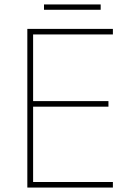

<svg xmlns="http://www.w3.org/2000/svg" viewBox="-20 -844 590 864"><path d="M488 0H103V-714H488V-689H129V-389H468V-364H129V-25H488ZM433 -824V-800H178V-824Z"/></svg>

Font: Noto Sans Kannada Thin
Style: Regular
Weight: 100
Designer: Jelle Bosma - Monotype Design Team
Foundry: Monotype Imaging Inc.
Version: Version 2.005; ttfautohint (v1.8.4.7-5d5b)